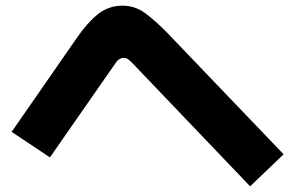

<svg xmlns="http://www.w3.org/2000/svg" viewBox="-20 -679 1040 677"><path d="M980 -135 862 -22 452 -451Q444 -460 435 -467.5Q426 -475 417 -475Q407 -475 399.5 -469.5Q392 -464 385 -453L156 -124L21 -214L250 -544Q286 -597 324 -628Q362 -659 412 -659Q456 -659 492 -632.5Q528 -606 569 -564Z"/></svg>

Font: Murecho Thin ExtraBold
Style: Regular
Weight: 800
Version: Version 1.010